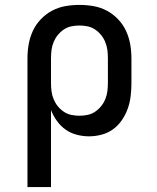

<svg xmlns="http://www.w3.org/2000/svg" viewBox="-20 -548 640 783"><path d="M92 215V-310Q92 -339 97 -367.5Q102 -396 114 -422Q126 -448 146.5 -469.5Q167 -491 192.5 -504.5Q218 -518 246.5 -523Q275 -528 304 -528Q333 -528 361.5 -523Q390 -518 415.5 -504.5Q441 -491 461.5 -469.5Q482 -448 494 -422Q506 -396 511 -367.5Q516 -339 516 -310V-210Q516 -184 513 -157.5Q510 -131 501.5 -106.5Q493 -82 478 -59.5Q463 -37 442 -21.5Q421 -6 395 1Q369 8 343 8Q318 8 293 1.5Q268 -5 247.5 -19.5Q227 -34 212 -55Q197 -76 188 -99V215ZM304 -76Q321 -76 337.5 -79.5Q354 -83 368 -92.5Q382 -102 392.5 -115Q403 -128 409.5 -144Q416 -160 418 -176.5Q420 -193 420 -210V-310Q420 -327 418 -343.5Q416 -360 409.5 -376Q403 -392 392.5 -405Q382 -418 368 -427.5Q354 -437 337.5 -440.5Q321 -444 304 -444Q287 -444 270.5 -440.5Q254 -437 240 -427.5Q226 -418 215.5 -405Q205 -392 198.5 -376Q192 -360 190 -343.5Q188 -327 188 -310V-210Q188 -193 190 -176.5Q192 -160 198.5 -144Q205 -128 215.5 -115Q226 -102 240 -92.5Q254 -83 270.5 -79.5Q287 -76 304 -76Z"/></svg>

Font: Iosevka HT Medium Extended
Style: Regular
Weight: 500
Width: 7
Monospace: yes
Designer: Belleve Invis
Foundry: Belleve Invis
Version: Version 32.3.0; ttfautohint (v1.8.4)